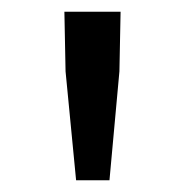

<svg xmlns="http://www.w3.org/2000/svg" viewBox="-20 -791 318 328"><path d="M110 -483 92 -669 90 -771H186L184 -669L167 -483Z"/></svg>

Font: Noto Sans TC Thin
Style: Regular
Weight: 400
Version: Version 2.004-H2;hotconv 1.0.118;makeotfexe 2.5.65603